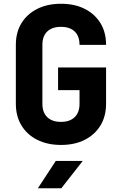

<svg xmlns="http://www.w3.org/2000/svg" viewBox="-20 -760 640 1020"><path d="M304.4 10Q232.1 10 178 -17.1Q124 -44.2 94.1 -93.4Q64.2 -142.6 64.2 -208.5V-521.5Q64.2 -588.4 94.1 -637.1Q124 -685.8 178 -712.9Q232.1 -740 304.4 -740Q376.8 -740 430.3 -712.8Q483.8 -685.6 513.7 -637.1Q543.5 -588.6 543.5 -521.5H402.5Q402.5 -568.2 376.7 -592.8Q350.8 -617.4 303.8 -617.4Q256.9 -617.4 231 -592.7Q205.2 -568 205.2 -521.7V-208.5Q205.2 -162.7 231 -137.6Q256.9 -112.5 303.8 -112.5Q350.8 -112.5 376.7 -137.6Q402.5 -162.7 402.5 -208.5V-281.3H288.5V-401.5H543.5V-208.5Q543.5 -142.4 513.7 -93.4Q483.8 -44.4 430.3 -17.2Q376.8 10 304.4 10ZM181.3 240 276.3 95H419.5L306 240Z"/></svg>

Font: JetBrains Mono
Style: Regular
Weight: 400
Monospace: yes
Designer: Philipp Nurullin, Konstantin Bulenkov
Foundry: JetBrains
Version: Version 2.305